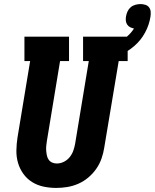

<svg xmlns="http://www.w3.org/2000/svg" viewBox="-20 -915 760 943"><path d="M256 8Q224 8 193.5 1.5Q163 -5 137.5 -21Q112 -37 94.5 -61.5Q77 -86 68.5 -115Q60 -144 60.5 -176Q61 -208 66 -240L128 -615H100V-735H319V-615H275L210 -221Q208 -209 207 -197Q206 -185 207 -173.5Q208 -162 210.5 -150.5Q213 -139 219.5 -130Q226 -121 236.5 -116.5Q247 -112 259 -112Q277 -112 294 -120.5Q311 -129 322.5 -143.5Q334 -158 340 -175Q346 -192 349 -209L416 -615H388V-735H607V-615H563L492 -190Q488 -163 478.5 -136Q469 -109 452.5 -85.5Q436 -62 413.5 -43Q391 -24 364.5 -12.5Q338 -1 310.5 3.5Q283 8 256 8ZM489 -615 471 -674Q495 -679 518.5 -687.5Q542 -696 564 -708Q586 -720 605.5 -737Q625 -754 638 -775Q628 -777 619 -781.5Q610 -786 604.5 -794.5Q599 -803 598 -813.5Q597 -824 599 -835Q601 -847 606.5 -859Q612 -871 622 -879.5Q632 -888 645 -891.5Q658 -895 670 -895Q682 -895 693.5 -891.5Q705 -888 712 -879Q719 -870 720 -857.5Q721 -845 719 -833Q713 -793 692.5 -755Q672 -717 639.5 -689Q607 -661 568 -643.5Q529 -626 489 -615Z"/></svg>

Font: Iosevka Slab Heavy Extended
Style: Italic
Weight: 900
Width: 7
Italic angle: -9°
Monospace: yes
Designer: Belleve Invis
Foundry: Belleve Invis
Version: Version 11.1.0; ttfautohint (v1.8.3)